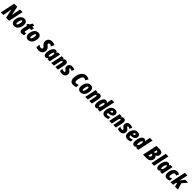

<svg xmlns="http://www.w3.org/2000/svg" viewBox="1387 -4749 8748 8748"><g transform="rotate(45 5760.5 -375.0)"><path d="M1 0H162L221 -279C230 -322 239 -394 246 -445H249L343 0H540L691 -714H530L471 -437C463 -398 453 -334 446 -284H442L348 -714H152Z M872 10C1069 10 1154 -200 1154 -365C1154 -487 1086 -563 970 -563C768 -563 686 -346 686 -188C686 -64 755 10 872 10ZM892 -127C868 -127 857 -148 857 -185C857 -275 893 -426 949 -426C973 -426 984 -406 984 -367C984 -279 945 -127 892 -127Z M1347 10C1395 10 1452 1 1490 -19V-151C1463 -139 1435 -134 1421 -134C1401 -134 1393 -142 1393 -163C1393 -171 1395 -184 1398 -196L1445 -417H1553L1582 -553H1474L1498 -664H1381L1322 -548L1237 -503L1219 -417H1276L1233 -209C1225 -175 1221 -145 1221 -120C1221 -40 1258 10 1347 10Z M1766 10C1963 10 2048 -200 2048 -365C2048 -487 1980 -563 1864 -563C1662 -563 1580 -346 1580 -188C1580 -64 1649 10 1766 10ZM1786 -127C1762 -127 1751 -148 1751 -185C1751 -275 1787 -426 1843 -426C1867 -426 1878 -406 1878 -367C1878 -279 1839 -127 1786 -127Z M2438 10C2609 10 2694 -100 2694 -229C2694 -310 2668 -365 2601 -417C2544 -460 2534 -483 2534 -510C2534 -548 2558 -570 2595 -570C2626 -570 2667 -551 2709 -522L2780 -671C2728 -706 2661 -724 2601 -724C2439 -724 2354 -623 2354 -494C2354 -409 2385 -357 2448 -304C2494 -266 2512 -242 2512 -211C2512 -160 2476 -147 2440 -147C2390 -147 2328 -177 2289 -207L2264 -37C2310 -3 2367 10 2438 10Z M2889 10C2944 10 2977 -22 3009 -64H3013L3015 0H3151L3269 -553H3125L3099 -486H3096C3074 -540 3037 -563 2988 -563C2831 -563 2761 -309 2761 -170C2761 -51 2814 10 2889 10ZM2963 -130C2944 -130 2935 -151 2935 -190C2935 -269 2973 -420 3025 -420C3047 -420 3058 -400 3058 -361C3058 -342 3055 -319 3045 -270C3033 -208 3006 -130 2963 -130Z M3256 0H3426L3485 -281C3502 -362 3527 -417 3562 -417C3581 -417 3591 -404 3591 -380C3591 -361 3586 -332 3580 -306L3516 0H3685L3756 -335C3763 -370 3766 -400 3766 -425C3766 -520 3710 -563 3638 -563C3584 -563 3542 -536 3509 -485H3506L3509 -553H3374Z M3950 10C4083 10 4163 -73 4163 -186C4163 -261 4133 -302 4077 -340C4031 -372 4023 -383 4023 -402C4023 -423 4035 -434 4055 -434C4080 -434 4124 -420 4158 -392L4219 -514C4175 -544 4114 -563 4048 -563C3915 -563 3850 -484 3850 -382C3850 -329 3866 -284 3928 -238C3979 -202 3986 -184 3986 -165C3986 -139 3957 -129 3931 -129C3891 -129 3841 -143 3795 -172V-22C3836 0 3878 10 3950 10Z M4659 10C4721 10 4789 -2 4845 -29V-180C4795 -156 4750 -140 4702 -140C4658 -140 4633 -171 4633 -242C4633 -348 4688 -574 4799 -574C4835 -574 4868 -561 4908 -532L4985 -669C4930 -708 4864 -724 4794 -724C4571 -724 4451 -463 4451 -234C4451 -87 4521 10 4659 10Z M5142 10C5339 10 5424 -200 5424 -365C5424 -487 5356 -563 5240 -563C5038 -563 4956 -346 4956 -188C4956 -64 5025 10 5142 10ZM5162 -127C5138 -127 5127 -148 5127 -185C5127 -275 5163 -426 5219 -426C5243 -426 5254 -406 5254 -367C5254 -279 5215 -127 5162 -127Z M5442 0H5612L5671 -281C5688 -362 5713 -417 5748 -417C5767 -417 5777 -404 5777 -380C5777 -361 5772 -332 5766 -306L5702 0H5871L5942 -335C5949 -370 5952 -400 5952 -425C5952 -520 5896 -563 5824 -563C5770 -563 5728 -536 5695 -485H5692L5695 -553H5560Z M6128 10C6184 10 6213 -16 6248 -58H6252L6254 0H6390L6552 -760H6382L6347 -596C6342 -570 6337 -527 6334 -497H6331C6307 -542 6270 -563 6220 -563C6071 -563 6000 -305 6000 -170C6000 -51 6053 10 6128 10ZM6202 -130C6183 -130 6174 -151 6174 -190C6174 -252 6208 -420 6264 -420C6286 -420 6297 -400 6297 -361C6297 -285 6260 -130 6202 -130Z M6717 10C6787 10 6843 -4 6902 -40V-164C6846 -133 6809 -121 6759 -121C6714 -121 6691 -141 6691 -195C6691 -202 6692 -211 6693 -219H6709C6881 -219 6986 -286 6986 -416C6986 -505 6918 -562 6815 -562C6611 -562 6524 -361 6524 -186C6524 -64 6596 10 6717 10ZM6721 -335H6716C6731 -398 6760 -436 6793 -436C6815 -436 6830 -422 6830 -402C6830 -365 6806 -335 6721 -335Z M6990 0H7160L7219 -281C7236 -362 7261 -417 7296 -417C7315 -417 7325 -404 7325 -380C7325 -361 7320 -332 7314 -306L7250 0H7419L7490 -335C7497 -370 7500 -400 7500 -425C7500 -520 7444 -563 7372 -563C7318 -563 7276 -536 7243 -485H7240L7243 -553H7108Z M7684 10C7817 10 7897 -73 7897 -186C7897 -261 7867 -302 7811 -340C7765 -372 7757 -383 7757 -402C7757 -423 7769 -434 7789 -434C7814 -434 7858 -420 7892 -392L7953 -514C7909 -544 7848 -563 7782 -563C7649 -563 7584 -484 7584 -382C7584 -329 7600 -284 7662 -238C7713 -202 7720 -184 7720 -165C7720 -139 7691 -129 7665 -129C7625 -129 7575 -143 7529 -172V-22C7570 0 7612 10 7684 10Z M8165 10C8235 10 8291 -4 8350 -40V-164C8294 -133 8257 -121 8207 -121C8162 -121 8139 -141 8139 -195C8139 -202 8140 -211 8141 -219H8157C8329 -219 8434 -286 8434 -416C8434 -505 8366 -562 8263 -562C8059 -562 7972 -361 7972 -186C7972 -64 8044 10 8165 10ZM8169 -335H8164C8179 -398 8208 -436 8241 -436C8263 -436 8278 -422 8278 -402C8278 -365 8254 -335 8169 -335Z M8594 10C8650 10 8679 -16 8714 -58H8718L8720 0H8856L9018 -760H8848L8813 -596C8808 -570 8803 -527 8800 -497H8797C8773 -542 8736 -563 8686 -563C8537 -563 8466 -305 8466 -170C8466 -51 8519 10 8594 10ZM8668 -130C8649 -130 8640 -151 8640 -190C8640 -252 8674 -420 8730 -420C8752 -420 8763 -400 8763 -361C8763 -285 8726 -130 8668 -130Z M9165 0H9405C9568 0 9666 -103 9666 -238C9666 -303 9635 -351 9588 -370V-374C9677 -403 9721 -472 9721 -559C9721 -669 9637 -714 9524 -714H9316ZM9461 -437H9432L9462 -574H9488C9521 -574 9538 -558 9538 -528C9538 -481 9512 -437 9461 -437ZM9403 -143H9370L9404 -302H9435C9472 -302 9488 -283 9488 -245C9488 -191 9458 -143 9403 -143Z M9710 0H9880L10041 -760H9872Z M10139 10C10194 10 10227 -22 10259 -64H10263L10265 0H10401L10519 -553H10375L10349 -486H10346C10324 -540 10287 -563 10238 -563C10081 -563 10011 -309 10011 -170C10011 -51 10064 10 10139 10ZM10213 -130C10194 -130 10185 -151 10185 -190C10185 -269 10223 -420 10275 -420C10297 -420 10308 -400 10308 -361C10308 -342 10305 -319 10295 -270C10283 -208 10256 -130 10213 -130Z M10710 10C10773 10 10831 -11 10872 -38V-178C10827 -148 10789 -132 10754 -132C10725 -132 10709 -155 10709 -205C10709 -271 10739 -421 10819 -421C10846 -421 10879 -408 10903 -391L10966 -521C10921 -549 10874 -563 10815 -563C10621 -563 10537 -359 10537 -184C10537 -59 10605 10 10710 10Z M10936 0H11106L11136 -156L11178 -187L11229 0H11415L11320 -311L11521 -553H11335L11174 -346H11171C11182 -380 11194 -420 11202 -457L11266 -760H11097Z"/></g></svg>

Font: Noto Sans Condensed Black
Style: Italic
Weight: 900
Width: 3
Italic angle: -12°
Designer: Monotype Design Team
Foundry: Monotype Imaging Inc.
Version: Version 2.013